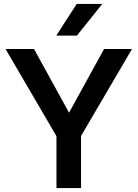

<svg xmlns="http://www.w3.org/2000/svg" viewBox="-20 -956 699 976"><path d="M267 0V-264L8 -707H153L331 -383L509 -707H651L392 -265V0ZM266 -775 370 -936H500L371 -775Z"/></svg>

Font: Onest SemiBold
Style: Regular
Weight: 600
Designer: Dmitri Voloshin, Andrey Kudryavtsev
Foundry: Dmitri Voloshin, Andrey Kudryavtsev
Version: Version 1.000;gftools[0.9.33]